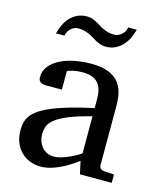

<svg xmlns="http://www.w3.org/2000/svg" viewBox="-107 -773 724 864"><g transform="rotate(15 254.5 -341.5)"><path d="M331.1 -267.1Q263.7 -250 224.1 -233.4Q184.6 -216.8 164.3 -200Q144 -183.1 138.4 -165.8Q132.8 -148.4 132.8 -129.9Q132.8 -114.3 137.9 -99.4Q143.1 -84.5 152.6 -72.8Q162.1 -61 176 -54Q189.9 -46.9 208 -46.9Q228 -46.9 249.8 -54.2Q271.5 -61.5 289.6 -70.3Q310.5 -80.6 331.1 -94.2ZM344.2 0 331.1 -59.1Q304.7 -39.1 276.9 -23.4Q264.6 -16.6 251 -10.3Q237.3 -3.9 222.9 1.2Q208.5 6.3 193.6 9.3Q178.7 12.2 164.1 12.2Q136.7 12.2 113 2.9Q89.4 -6.3 71.8 -23.9Q54.2 -41.5 44.2 -66.4Q34.2 -91.3 34.2 -123Q34.2 -141.6 37.8 -158.2Q41.5 -174.8 52.7 -190.4Q64 -206.1 84.2 -220.5Q104.5 -234.9 137.5 -249Q170.4 -263.2 218 -277.1Q265.6 -291 331.1 -305.2V-348.1Q331.1 -398.4 308.6 -422.6Q286.1 -446.8 237.8 -446.8Q211.4 -446.8 192.9 -441.9Q174.3 -437 167 -434.1V-347.2H94.2Q87.4 -347.2 80.8 -348.1Q74.2 -349.1 68.8 -352.3Q63.5 -355.5 60.3 -361.1Q57.1 -366.7 57.1 -376Q57.1 -406.7 75.7 -429Q94.2 -451.2 124 -465.8Q153.8 -480.5 190.9 -487.3Q228 -494.1 265.1 -494.1Q311.5 -494.1 342 -482.9Q372.6 -471.7 390.4 -451.7Q408.2 -431.6 415.5 -404.3Q422.9 -377 422.9 -344.2V-64Q422.9 -54.7 429 -48.8Q435.1 -43 443.8 -42L492.2 -39.1V0ZM422.9 -694.8Q417 -672.9 407.2 -652.8Q397.5 -632.8 383.3 -617.9Q369.1 -603 350.1 -594Q331.1 -585 306.6 -585Q293.5 -585 282.5 -588.6Q271.5 -592.3 261.5 -597.4Q251.5 -602.5 241.7 -608.9Q231.9 -615.2 220.9 -620.4Q210 -625.5 196.8 -629.2Q183.6 -632.8 167.5 -632.8Q157.2 -632.8 148.4 -628.7Q139.6 -624.5 132.6 -617.9Q125.5 -611.3 121.1 -602.5Q116.7 -593.8 115.7 -585H75.7Q81.5 -606.9 91.1 -627Q100.6 -647 115 -662.1Q129.4 -677.2 148.4 -686Q167.5 -694.8 191.9 -694.8Q205.1 -694.8 215.8 -691.2Q226.6 -687.5 236.6 -682.4Q246.6 -677.2 256.1 -670.9Q265.6 -664.6 276.6 -659.4Q287.6 -654.3 300.5 -650.6Q313.5 -647 329.6 -647Q339.8 -647 348.9 -651.1Q357.9 -655.3 365.2 -661.9Q372.6 -668.5 377.2 -677.2Q381.8 -686 382.8 -694.8Z"/></g></svg>

Font: Charis SIL Am
Style: Regular
Weight: 400
Foundry: SIL International
Version: Version 5.000